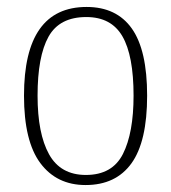

<svg xmlns="http://www.w3.org/2000/svg" viewBox="-20 -522 492 552"><path d="M226 10Q143 10 96 -53Q49 -116 49 -247Q49 -502 229 -502Q315 -502 359 -440Q403 -378 403 -247Q403 -115 358 -52.5Q313 10 226 10ZM227 -19Q303 -19 333.5 -79.5Q364 -140 364 -247Q364 -362 332 -417.5Q300 -473 228 -473Q151 -473 119.5 -416.5Q88 -360 88 -247Q88 -138 121 -78.5Q154 -19 227 -19Z"/></svg>

Font: Noto Serif Armenian SemiCondensed ExtraLight
Style: Regular
Weight: 200
Width: 4
Designer: Monotype Design Team
Foundry: Monotype Imaging Inc.
Version: Version 2.008; ttfautohint (v1.8.4.7-5d5b)